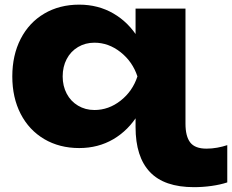

<svg xmlns="http://www.w3.org/2000/svg" viewBox="-20 -608 979 810"><path d="M314.2 16.6Q230.9 16.6 166.7 -21.2Q102.6 -59.1 67.2 -127.5Q31.9 -196 31.9 -285.6Q31.9 -375.2 67.2 -444Q102.6 -512.8 166.7 -550.6Q230.9 -588.4 314.2 -588.4Q394.2 -588.4 458.5 -551.1Q522.9 -513.8 564.4 -445.5Q606 -377.2 618.2 -285.6Q605 -194.6 563.4 -126.4Q521.9 -58.1 458 -20.7Q394.2 16.6 314.2 16.6ZM378.3 -143.9Q438.5 -143.9 488.8 -183.4Q539.2 -222.9 559.8 -285.6Q539.2 -347.9 488.7 -387.9Q438.1 -427.9 378.3 -427.9Q340 -427.9 309.2 -409.6Q278.4 -391.3 261.4 -359Q244.4 -326.7 244.4 -285.6Q244.4 -245.2 261.4 -212.9Q278.4 -180.6 309.2 -162.3Q340 -143.9 378.3 -143.9ZM851 19.1Q874 19.1 896.4 15Q918.8 11 938.8 4.3V161.5Q909.6 171.2 872.4 176.4Q835.2 181.6 798.6 181.6Q672.9 181.6 612.4 117.6Q551.9 53.7 551.9 -71.8V-174L560.5 -222V-385.4L551.9 -410.6V-571.8H762.5V-86.4Q762.5 -32.8 782.6 -6.9Q802.8 19.1 851 19.1Z"/></svg>

Font: Unbounded Variable
Style: Regular
Weight: 400
Designer: Luke Prowse, Jean-Baptiste Morizot, Fátima Lázaro, Florian Runge
Foundry: NaN
Version: Version 1.600;FEAKit 1.0